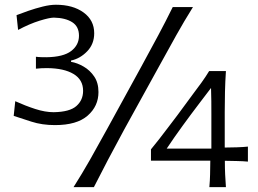

<svg xmlns="http://www.w3.org/2000/svg" viewBox="-20 -773 1065 793"><path d="M207 -256.3Q153.8 -256.3 109.9 -270.5Q65.9 -284.7 36.6 -294.4L43 -355Q84 -336.4 125.2 -323Q166.5 -309.6 201.2 -309.6Q267.6 -310.5 295.4 -335Q323.2 -359.4 323.2 -397.9Q323.2 -443.8 283.7 -467.5Q244.1 -491.2 174.3 -491.7Q163.1 -491.7 151.4 -491.2Q139.6 -490.7 128.4 -489.3V-538.6Q139.6 -537.1 150.4 -536.9Q161.1 -536.6 171.9 -536.6Q241.7 -537.6 273.9 -562.3Q306.2 -586.9 306.2 -625.5Q306.2 -663.6 278.1 -681.4Q250 -699.2 202.6 -700.2Q184.6 -700.2 143.6 -687.5Q102.5 -674.8 54.7 -649.4L48.3 -710.4Q68.4 -718.3 97.2 -728.3Q126 -738.3 156.2 -745.8Q186.5 -753.4 210.9 -753.4Q281.2 -753.4 325.2 -721.4Q369.1 -689.5 369.1 -635.7Q369.1 -591.3 340.3 -561.3Q311.5 -531.2 273.4 -522.9V-517.6Q299.3 -513.2 325.4 -498Q351.6 -482.9 369.1 -457Q386.7 -431.2 386.7 -392.6Q386.7 -334.5 342 -295.4Q297.4 -256.3 207 -256.3ZM283.7 0Q319.8 -57.1 351.3 -112.5Q382.8 -168 421.9 -239.3L563.5 -497.6Q604 -571.8 634 -627.9Q664.1 -684.1 693.4 -743.7H776.9Q739.7 -684.1 708.3 -627.9Q676.8 -571.8 636.2 -497.6L493.7 -239.3Q455.1 -168 425.8 -112.5Q396.5 -57.1 367.7 0ZM908.7 -108.9Q908.7 -77.6 909.9 -52.7Q911.1 -27.8 913.1 0H844.7Q847.2 -27.8 847.7 -53Q848.1 -78.1 848.6 -109.4H603.5V-156.2Q617.7 -172.9 636.7 -197.5Q655.8 -222.2 676 -248.8Q696.3 -275.4 712.9 -297.4L776.9 -384.3Q794.4 -407.2 812 -431.6Q829.6 -456.1 843.8 -479.5H913.1Q910.2 -435.5 909.2 -393.6Q908.2 -351.6 908.2 -310.1V-163.6Q932.6 -163.6 958.7 -164.6Q984.9 -165.5 1003.9 -167.5V-105.5Q984.9 -107.4 958.7 -107.9Q932.6 -108.4 908.7 -108.9ZM668.5 -159.2H853V-300.3Q853 -327.6 852.8 -355Q852.5 -382.3 851.6 -409.7L804.7 -348.1Q769 -301.3 734.4 -253.7Q699.7 -206.1 668.5 -159.2Z"/></svg>

Font: Pinar DS1 Regular
Style: Regular
Weight: 400
Designer: Amin Abedi
Version: Version 3.000